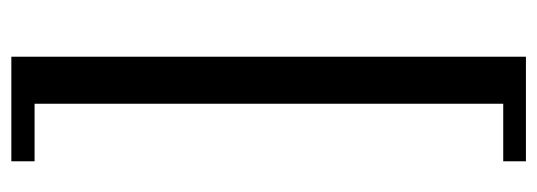

<svg xmlns="http://www.w3.org/2000/svg" viewBox="-332 -408 970 347"><g transform="rotate(-90 153.5 -235.0)"><path d="M224 230H35V189H139V-658H35V-700H224Z"/></g></svg>

Font: PTSerif
Style: Regular
Weight: 400
Designer: A.Korolkova, O.Umpeleva, V.Yefimov
Foundry: ParaType Ltd
Version: Version 1.000W OFL; ttfautohint (v1.2) -l 8 -r 50 -G 200 -x 